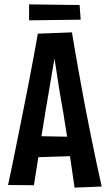

<svg xmlns="http://www.w3.org/2000/svg" viewBox="-20 -853 500 878"><path d="M321 5Q313 -49 304.5 -108Q296 -167 287 -227Q278 -287 268 -346Q260 -388 253.5 -428.5Q247 -469 241.5 -506Q236 -543 230.5 -577Q225 -611 220 -640L153 -699L309 -705Q315 -666 322.5 -624.5Q330 -583 337.5 -539.5Q345 -496 353.5 -451Q362 -406 370 -362Q383 -295 396 -230.5Q409 -166 421.5 -107.5Q434 -49 445 0ZM117 -133V-231L337 -227V-140ZM135 -6 17 -7Q27 -54 38.5 -110Q50 -166 62.5 -228.5Q75 -291 88 -356Q100 -416 111.5 -475Q123 -534 133.5 -591Q144 -648 153 -699L309 -705L238 -632Q231 -596 223 -551Q215 -506 207 -455.5Q199 -405 189 -350Q179 -292 170 -232.5Q161 -173 152.5 -116Q144 -59 135 -6ZM113 -760V-833L344 -830L349 -763Z"/></svg>

Font: Truculenta
Style: Bold
Weight: 700
Designer: Ivan Castro, Eva Sanz & Omnibus-Type Team
Foundry: Omnibus-Type
Version: Version 1.002